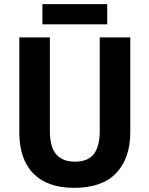

<svg xmlns="http://www.w3.org/2000/svg" viewBox="-20 -894 719 924"><path d="M607 -258Q607 -133 539.5 -61.5Q472 10 337 10Q208 10 140.5 -59Q73 -128 73 -256V-714H220V-263Q220 -187 250.5 -151.5Q281 -116 340 -116Q403 -116 431.5 -152.5Q460 -189 460 -264V-714H607ZM496 -874V-777H184V-874Z"/></svg>

Font: Noto Sans Hebrew SemiCondensed
Style: Bold
Weight: 700
Width: 4
Designer: Monotype Design Team
Foundry: Monotype Imaging Inc.
Version: Version 2.004; ttfautohint (v1.8.4.7-5d5b)